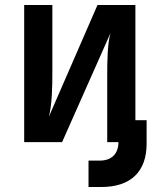

<svg xmlns="http://www.w3.org/2000/svg" viewBox="-20 -570 640 770"><path d="M77 0H229L423 -437C411 -394 410 -326 410 -267V0H455C455 47 427 74 381 74H335V180H386C504 180 568 119 568 6V-88H523V-550H371L176 -102C189 -151 190 -224 190 -284V-550H77Z"/></svg>

Font: JetBrains Mono
Style: Bold
Weight: 558
Monospace: yes
Designer: Philipp Nurullin, Konstantin Bulenkov
Foundry: JetBrains
Version: Version 2.305